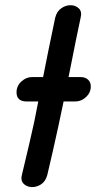

<svg xmlns="http://www.w3.org/2000/svg" viewBox="-20 -736 377 755"><path d="M85 -337H276Q300 -337 318.5 -354.5Q337 -372 337 -396Q337 -413 326 -423Q315 -433 296 -433H106Q83 -433 64 -415.5Q45 -398 45 -373Q45 -337 85 -337ZM166 -48Q187 -136 209.5 -239.5Q232 -343 257 -470Q282 -597 297 -666Q303 -690 290.5 -702.5Q278 -715 258.5 -715.5Q239 -716 221 -703.5Q203 -691 197 -666Q184 -606 169.5 -533.5Q155 -461 140.5 -387.5Q126 -314 114 -254Q99 -185 67 -52Q60 -28 71.5 -15Q83 -2 102.5 -0.5Q122 1 140.5 -10.5Q159 -22 166 -48Z"/></svg>

Font: Balsamiq Sans
Style: Italic
Weight: 400
Italic angle: -12°
Designer: Michael Angeles
Foundry: Balsamiq SRL
Version: Version 1.020; ttfautohint (v1.8.4.7-5d5b);gftools[0.9.26]